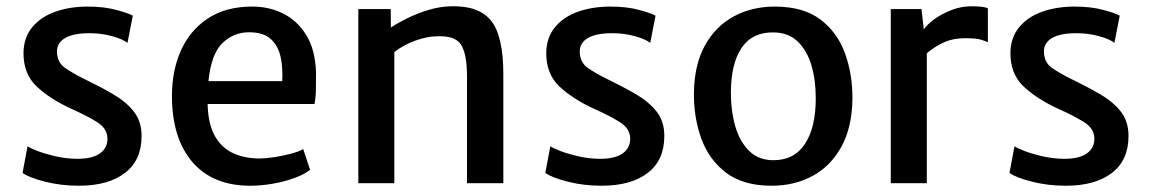

<svg xmlns="http://www.w3.org/2000/svg" viewBox="-20 -585 3671 613"><path d="M52 -33 68 -118Q75.5 -112.5 99.2 -103.2Q123 -94 156.2 -86.2Q189.5 -78.5 225 -78Q273 -77.5 298 -94.5Q323 -111.5 323 -142Q323 -174.5 290.2 -195Q257.5 -215.5 207 -238Q139.5 -269 97 -309Q54.5 -349 55 -417Q56 -466.5 83.8 -499.2Q111.5 -532 157.5 -548Q203.5 -564 260 -564Q312.5 -564 352 -553.2Q391.5 -542.5 404 -535L387 -448Q373.5 -459.5 339 -469.2Q304.5 -479 266 -479Q215 -479 189 -464.2Q163 -449.5 162 -423Q161.5 -386.5 187.2 -368.5Q213 -350.5 249 -333Q300.5 -308 342 -283.8Q383.5 -259.5 407.8 -228.2Q432 -197 432 -151Q432 -73 378.5 -32.5Q325 8 232 8Q174.5 8 123.5 -5Q72.5 -18 52 -33Z M779 8Q659 8 594 -68Q529 -144 529 -279Q529 -360 557.8 -424Q586.5 -488 642.8 -525.5Q699 -563 781 -564Q837 -565 883.5 -542Q930 -519 958.5 -471.8Q987 -424.5 989 -353Q989 -321.5 988.5 -296.8Q988 -272 984 -253H643Q643 -249.5 643 -246Q646 -183 668.5 -146.5Q691 -110 727.5 -94.5Q764 -79 809 -79Q828 -79 855.5 -83.2Q883 -87.5 908.8 -94.2Q934.5 -101 948 -109L970 -43Q951.5 -28 919.8 -16.5Q888 -5 851 1.5Q814 8 779 8ZM775 -482Q726.5 -482 690.5 -447.8Q654.5 -413.5 645.5 -326H881Q883.5 -366 876.2 -401.8Q869 -437.5 845.2 -459.8Q821.5 -482 775 -482Z M1124 0V-556H1227.5L1228 -497Q1248.5 -511 1279.8 -526.5Q1311 -542 1347.2 -553Q1383.5 -564 1419.5 -565Q1509 -567.5 1548 -518.8Q1587 -470 1587 -347.5V0H1471V-341.5Q1471 -411.5 1452.2 -442Q1433.5 -472.5 1371 -469Q1344.5 -468.5 1308 -456Q1271.5 -443.5 1239 -419V0Z M1721 -33 1737 -118Q1744.5 -112.5 1768.2 -103.2Q1792 -94 1825.2 -86.2Q1858.5 -78.5 1894 -78Q1942 -77.5 1967 -94.5Q1992 -111.5 1992 -142Q1992 -174.5 1959.2 -195Q1926.5 -215.5 1876 -238Q1808.5 -269 1766 -309Q1723.5 -349 1724 -417Q1725 -466.5 1752.8 -499.2Q1780.5 -532 1826.5 -548Q1872.5 -564 1929 -564Q1981.5 -564 2021 -553.2Q2060.5 -542.5 2073 -535L2056 -448Q2042.5 -459.5 2008 -469.2Q1973.5 -479 1935 -479Q1884 -479 1858 -464.2Q1832 -449.5 1831 -423Q1830.5 -386.5 1856.2 -368.5Q1882 -350.5 1918 -333Q1969.5 -308 2011 -283.8Q2052.5 -259.5 2076.8 -228.2Q2101 -197 2101 -151Q2101 -73 2047.5 -32.5Q1994 8 1901 8Q1843.5 8 1792.5 -5Q1741.5 -18 1721 -33Z M2443.5 8Q2353 8 2298.2 -33.5Q2243.5 -75 2219 -142.8Q2194.5 -210.5 2195.5 -290Q2197 -379.5 2231 -440.5Q2265 -501.5 2323 -532.8Q2381 -564 2453.5 -564Q2544.5 -564 2599.2 -522.8Q2654 -481.5 2678.2 -413.8Q2702.5 -346 2701.5 -267Q2700 -177.5 2666.2 -116.2Q2632.5 -55 2574.8 -23.5Q2517 8 2443.5 8ZM2446.5 -73.5Q2515 -72.5 2549.8 -125.2Q2584.5 -178 2584.5 -271.5Q2584.5 -329.5 2570.5 -376.8Q2556.5 -424 2526.8 -452.5Q2497 -481 2450.5 -481.5Q2382.5 -483 2348 -432.5Q2313.5 -382 2313.5 -288.5Q2313.5 -230.5 2327.5 -182Q2341.5 -133.5 2371 -104Q2400.5 -74.5 2446.5 -73.5Z M2824 0V-556H2922L2929.5 -491Q2939.5 -506.5 2963.2 -523.8Q2987 -541 3018 -553Q3049 -565 3081 -565Q3100 -565 3113.8 -563.5Q3127.5 -562 3134 -558V-450Q3126.5 -454 3111.2 -458.5Q3096 -463 3062 -463Q3019.5 -463 2988.2 -447.2Q2957 -431.5 2939 -414.5V0Z M3203 -33 3219 -118Q3226.5 -112.5 3250.2 -103.2Q3274 -94 3307.2 -86.2Q3340.5 -78.5 3376 -78Q3424 -77.5 3449 -94.5Q3474 -111.5 3474 -142Q3474 -174.5 3441.2 -195Q3408.5 -215.5 3358 -238Q3290.5 -269 3248 -309Q3205.5 -349 3206 -417Q3207 -466.5 3234.8 -499.2Q3262.5 -532 3308.5 -548Q3354.5 -564 3411 -564Q3463.5 -564 3503 -553.2Q3542.5 -542.5 3555 -535L3538 -448Q3524.5 -459.5 3490 -469.2Q3455.5 -479 3417 -479Q3366 -479 3340 -464.2Q3314 -449.5 3313 -423Q3312.5 -386.5 3338.2 -368.5Q3364 -350.5 3400 -333Q3451.5 -308 3493 -283.8Q3534.5 -259.5 3558.8 -228.2Q3583 -197 3583 -151Q3583 -73 3529.5 -32.5Q3476 8 3383 8Q3325.5 8 3274.5 -5Q3223.5 -18 3203 -33Z"/></svg>

Font: Merriweather Sans
Style: Regular
Weight: 400
Designer: Eben Sorkin
Foundry: Eben Sorkin
Version: Version 1.008; ttfautohint (v1.7.19-72a1) -l 8 -r 50 -G 200 